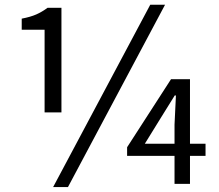

<svg xmlns="http://www.w3.org/2000/svg" viewBox="-20 -766 913 800"><path d="M165.8 -297.8V-642.2H70.5V-688.3Q107.1 -695.3 131.2 -705.9Q155.3 -716.5 178 -733.4H236V-297.8ZM201.4 13.4 606.1 -746.4H667.8L263.2 13.4ZM707.2 0V-246.6L713 -368.1H708L651.8 -277.7L583.4 -167H836.4V-116.5H509.6V-152.5L692.6 -436H771.6V0Z"/></svg>

Font: Noto Sans SC Thin
Style: Regular
Weight: 100
Designer: Ryoko NISHIZUKA 西塚涼子 (kana, bopomofo & ideographs); Paul D. Hunt (Latin, Greek & Cyrillic); Sandoll Communications 산돌커뮤니
Foundry: Adobe
Version: Version 2.004-H2;hotconv 1.0.118;makeotfexe 2.5.65603